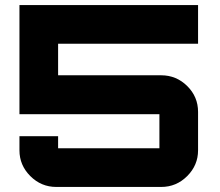

<svg xmlns="http://www.w3.org/2000/svg" viewBox="-20 -740 870 760"><path d="M764 -567H210V-442H618Q678 -442 721 -399.5Q764 -357 764 -297V-145Q764 -86 721 -43Q678 0 618 0H203Q143 0 100 -43Q57 -86 57 -145V-201H210V-153H611V-288H57V-720H764Z"/></svg>

Font: Orbitron
Style: Black
Weight: 900
Designer: Matt McInerney
Foundry: Matt McInerney
Version: 1.000